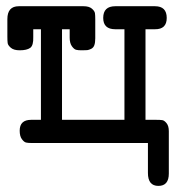

<svg xmlns="http://www.w3.org/2000/svg" viewBox="-20 -464 568 623"><path d="M3.9 -345.2V-401.9Q3.9 -443.8 41 -443.8H251Q269 -443.8 278.1 -436Q287.1 -428.2 288.1 -421.1Q289.1 -414.1 289.1 -401.9V-339.8Q289.1 -325.7 286.1 -317.4Q283.2 -309.1 275.6 -305.4Q268.1 -301.8 262.9 -301.3Q257.8 -300.8 247.1 -300.8H243.2Q233.4 -300.8 226.8 -302.5Q220.2 -304.2 213.1 -314.2Q206.1 -324.2 206.1 -341.8V-369.1H181.2V-75.2H383.8V-369.1H354Q314.9 -369.1 314.9 -405.8Q314.9 -443.8 354 -443.8H482.9Q521 -443.8 521 -405.8Q521 -368.7 482.9 -369.1H452.1V-75.2H486.8Q500 -75.2 506.6 -74.2Q513.2 -73.2 520.5 -64.2Q527.8 -55.2 527.8 -38.1V99.1Q527.8 139.2 493.9 139.2Q460 139.2 460 97.2V0H82Q70.8 0 64.5 -1.5Q58.1 -2.9 51 -12.5Q43.9 -22 43.9 -40Q43.9 -75.2 81.1 -75.2H112.8V-369.1H87.9V-344.2Q88.9 -316.4 77.9 -308.6Q66.9 -300.8 43.9 -300.8Q24.9 -300.8 15.4 -308.8Q5.9 -316.9 4.9 -324Q3.9 -331.1 3.9 -345.2Z"/></svg>

Font: CMU Typewriter Text
Style: Bold
Weight: 700
Version: Version 0.7.0